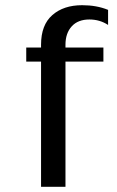

<svg xmlns="http://www.w3.org/2000/svg" viewBox="-20 -719 452 739"><path d="M396 -623Q364 -644 324 -644Q280 -644 256 -617.5Q232 -591 232 -547V-536H378V-482H232V0H138V-482H81V-536H138V-547Q138 -623 181.5 -661Q225 -699 296 -699Q352 -699 396 -681Z"/></svg>

Font: RIT Lekha
Style: Regular
Weight: 400
Designer: Rahul Radhakrishnan
Version: 1.0